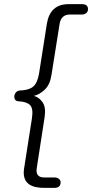

<svg xmlns="http://www.w3.org/2000/svg" viewBox="-20 -725 444 925"><path d="M193 180Q135 180 112 156Q89 132 96 87L134 -156Q141 -203 124.5 -219Q108 -235 70 -237Q49 -238 49 -259Q49 -271 56.5 -279.5Q64 -288 75 -289Q118 -290 139 -307Q160 -324 168 -370L206 -612Q222 -705 310 -705H375Q404 -705 404 -681Q404 -669 395.5 -662Q387 -655 375 -655H317Q274 -655 267 -609L228 -364Q221 -317 195.5 -293Q170 -269 143 -263Q168 -257 185 -232.5Q202 -208 195 -161L157 85Q150 130 193 130H243Q255 130 263.5 136.5Q272 143 272 153Q272 180 243 180Z"/></svg>

Font: Nunito Light
Style: Italic
Weight: 300
Italic angle: -9°
Designer: Vernon Adams
Foundry: Vernon Adams
Version: Version 3.601; ttfautohint (v1.8.2.53-6de2)